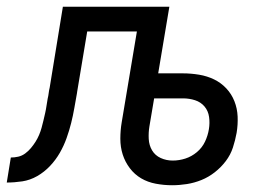

<svg xmlns="http://www.w3.org/2000/svg" viewBox="-54 -540 824 568"><path d="M455 8Q431 8 407 3.5Q383 -1 363.5 -12.5Q344 -24 330 -42.5Q316 -61 309 -83Q302 -105 302 -129.5Q302 -154 306 -178L351 -447H204L174 -267Q174 -267 174 -267Q174 -267 174 -266Q170 -244 166 -221Q162 -198 156.5 -176Q151 -154 143 -131.5Q135 -109 123 -88Q111 -67 94 -49Q77 -31 56 -19Q35 -7 12 -3.5Q-11 0 -34 0L-22 -74Q-11 -74 0 -76.5Q11 -79 20.5 -86Q30 -93 37.5 -102Q45 -111 51 -120.5Q57 -130 61.5 -140.5Q66 -151 69 -162Q72 -173 74.5 -183.5Q77 -194 79.5 -205Q82 -216 83.5 -226.5Q85 -237 87 -248Q89 -256 90 -264.5Q91 -273 93 -281L132 -520H447L414 -323H487Q511 -323 535 -319Q559 -315 579.5 -305Q600 -295 615.5 -278.5Q631 -262 639.5 -240.5Q648 -219 649 -195Q650 -171 646 -147Q642 -125 635 -103.5Q628 -82 614 -63.5Q600 -45 581.5 -30.5Q563 -16 542 -7.5Q521 1 499 4.5Q477 8 455 8Q455 8 455 8Q455 8 455 8ZM457 -65Q476 -65 494.5 -71Q513 -77 528.5 -90Q544 -103 552.5 -121Q561 -139 564 -158Q567 -176 564.5 -194Q562 -212 551 -225Q540 -238 523 -243.5Q506 -249 487 -249H402L388 -166Q385 -148 386 -129Q387 -110 396 -95Q405 -80 421.5 -72.5Q438 -65 457 -65Z"/></svg>

Font: Zed Sans Extended
Style: Italic
Weight: 400
Width: 7
Italic angle: -9°
Designer: Belleve Invis
Foundry: Belleve Invis
Version: Version 1.0.0; ttfautohint (v1.8.4)